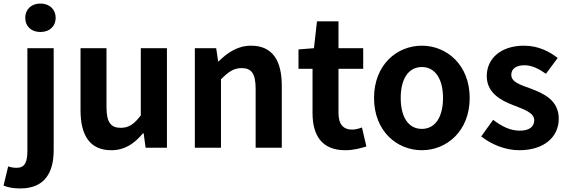

<svg xmlns="http://www.w3.org/2000/svg" viewBox="-74 -831 3196 1080"><path d="M40 229C181 229 228 135 228 14V-560H80V18C80 81 66 113 19 113C2 113 -13 110 -28 105L-54 213C-32 222 -3 229 40 229ZM153 -651C204 -651 239 -682 239 -731C239 -779 204 -811 153 -811C103 -811 68 -779 68 -731C68 -682 103 -651 153 -651Z M552 14C629 14 682 -24 730 -81H734L745 0H865V-560H718V-182C680 -132 650 -112 605 -112C550 -112 525 -142 525 -229V-560H379V-211C379 -70 431 14 552 14Z M1022 0H1169V-385C1210 -426 1240 -448 1285 -448C1340 -448 1364 -418 1364 -331V0H1511V-349C1511 -490 1459 -574 1338 -574C1262 -574 1205 -534 1156 -486H1153L1142 -560H1022Z M1868 14C1917 14 1956 2 1987 -7L1962 -114C1947 -108 1925 -102 1907 -102C1857 -102 1830 -132 1830 -196V-444H1969V-560H1830V-711H1709L1692 -560L1605 -553V-444H1684V-195C1684 -71 1735 14 1868 14Z M2299 14C2439 14 2568 -94 2568 -280C2568 -466 2439 -574 2299 -574C2158 -574 2030 -466 2030 -280C2030 -94 2158 14 2299 14ZM2299 -106C2222 -106 2180 -174 2180 -280C2180 -385 2222 -454 2299 -454C2375 -454 2418 -385 2418 -280C2418 -174 2375 -106 2299 -106Z M2846 14C2991 14 3069 -64 3069 -163C3069 -266 2987 -304 2913 -332C2853 -354 2802 -369 2802 -410C2802 -442 2826 -464 2877 -464C2918 -464 2957 -444 2997 -416L3063 -505C3017 -541 2954 -574 2873 -574C2745 -574 2664 -503 2664 -403C2664 -309 2743 -266 2814 -239C2873 -216 2931 -197 2931 -155C2931 -120 2906 -96 2850 -96C2797 -96 2750 -119 2700 -157L2633 -64C2689 -18 2771 14 2846 14Z"/></svg>

Font: Source Han Sans KR
Style: Bold
Weight: 700
Designer: Ryoko NISHIZUKA 西塚涼子 (kana, bopomofo & ideographs); Paul D. Hunt (Latin, Greek & Cyrillic); Sandoll Communications 산돌커뮤니
Foundry: Adobe
Version: Version 2.004;hotconv 1.0.118;makeotfexe 2.5.65603